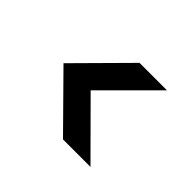

<svg xmlns="http://www.w3.org/2000/svg" viewBox="-100 -758 800 800"><g transform="rotate(45 300.0 -358.5)"><path d="M331 -133 108 -359 331 -584H493L268 -359L493 -133Z"/></g></svg>

Font: Rethink Sans
Style: Bold
Weight: 700
Designer: The Rethink Sans project authors (Hans Thiessen). DM Sans designed by Colophon Foundry.
Foundry: Rethink Communications LLC
Version: Version 1.001